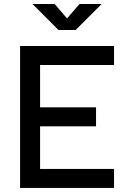

<svg xmlns="http://www.w3.org/2000/svg" viewBox="-20 -918 626 938"><path d="M78.1 0V-693.4H537.1V-600.6H175.8V-393.6H449.2V-300.8H175.8V-92.8H537.1V0ZM265.6 -771.5 138.7 -898.4H247.1L307.6 -828.1L368.2 -898.4H476.6L349.6 -771.5Z"/></svg>

Font: Caskaydia Cove
Style: Regular
Weight: 400
Monospace: yes
Designer: Aaron Bell
Foundry: Saja Typeworks
Version: Version 4.300; ttfautohint (v1.8.3)